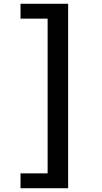

<svg xmlns="http://www.w3.org/2000/svg" viewBox="-20 -826 540 1020"><path d="M89 174H342V-806H89V-727H233V95H89Z"/></svg>

Font: Noto Sans Mono CJK HK
Style: Bold
Weight: 700
Designer: Ryoko NISHIZUKA 西塚涼子 (kana, bopomofo & ideographs); Paul D. Hunt (Latin, Greek & Cyrillic); Sandoll Communications 산돌커뮤니
Foundry: Adobe
Version: Version 2.004;hotconv 1.0.118;makeotfexe 2.5.65603